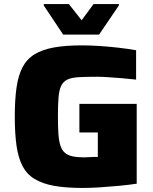

<svg xmlns="http://www.w3.org/2000/svg" viewBox="-20 -920 756 948"><path d="M388 8Q305 8 247 -2.5Q189 -13 150.5 -36.5Q112 -60 91 -100.5Q70 -141 61.5 -201Q53 -261 53 -344Q53 -427 61.5 -487Q70 -547 91 -587.5Q112 -628 150 -651.5Q188 -675 245.5 -685.5Q303 -696 385 -696Q424 -696 470.5 -693Q517 -690 564.5 -684.5Q612 -679 652 -672V-527Q617 -531 580.5 -534Q544 -537 512 -539Q480 -541 460 -541Q406 -541 370 -539Q334 -537 313.5 -527.5Q293 -518 282.5 -497Q272 -476 269 -439Q266 -402 266 -344Q266 -293 268.5 -258Q271 -223 278.5 -200.5Q286 -178 300.5 -165.5Q315 -153 338.5 -148Q362 -143 397 -143Q405 -143 417 -144Q429 -145 441.5 -145Q454 -145 463 -145V-266H372V-407H655V-13Q615 -7 567.5 -2.5Q520 2 473 5Q426 8 388 8ZM292 -749 196 -893V-900H320L383 -820L442 -900H567V-893L469 -749Z"/></svg>

Font: Saira SemiExpanded ExtraBold
Style: Regular
Weight: 800
Width: 6
Designer: Hector Gatti with collaboration of the Omnibus-Type team
Foundry: Omnibus-Type
Version: Version 1.101